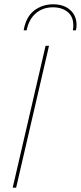

<svg xmlns="http://www.w3.org/2000/svg" viewBox="-20 -873 376 893"><path d="M208 -660 55 0H39L192 -660ZM90 -732Q101 -795 139 -824Q177 -853 227 -853Q277 -853 306.5 -826.5Q336 -800 336 -757Q336 -751 335.5 -745Q335 -739 333 -732H319Q320 -738 320.5 -744Q321 -750 321 -755Q321 -796 294.5 -817.5Q268 -839 226 -839Q179 -839 146.5 -811Q114 -783 104 -732Z"/></svg>

Font: Work Sans Thin
Style: Italic
Weight: 250
Italic angle: -13°
Designer: Wei Huang
Foundry: Wei Huang
Version: Version 2.012